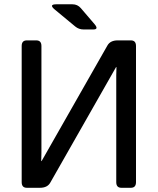

<svg xmlns="http://www.w3.org/2000/svg" viewBox="-20 -892 749 912"><path d="M240.7 -846.2Q210 -871.6 247.6 -871.6H324.2Q348.1 -871.6 363.8 -853.5L428.7 -777.8Q450.7 -752 422.9 -752H377Q354.5 -752 337.4 -766.1ZM107.4 0Q83 0 83 -26.9V-673.3Q83 -700.2 107.4 -700.2H152.3Q176.8 -700.2 176.8 -673.3V-166Q176.8 -146.5 175.8 -127H177.7L490.2 -675.8Q503.9 -700.2 539.1 -700.2H601.6Q626 -700.2 626 -673.3V-26.9Q626 0 601.6 0H556.6Q532.2 0 532.2 -26.9V-534.2Q532.2 -553.7 533.2 -573.2H531.2L218.8 -24.4Q205.1 0 169.9 0Z"/></svg>

Font: Istok
Style: Regular
Weight: 500
Designer: Andrey V. Panov
Foundry: Andrey V. Panov
Version: Version 1.0.3